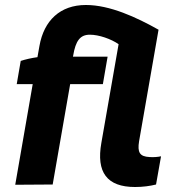

<svg xmlns="http://www.w3.org/2000/svg" viewBox="-20 -740 719 769"><path d="M138 -556 130 -511C107 -508 81 -502 63 -496L47 -403H111L41 0L191 -1L261 -403H392L411 -513H272L273 -517C283 -577 301 -601 340 -601C376 -601 425 -584 455 -563L386 -168C365 -50 408 9 521 9C552 9 581 5 605 -1L625 -114C610 -111 596 -110 579 -111C539 -113 530 -130 537 -174L615 -621C526 -671 420 -720 324 -720C221 -720 156 -658 138 -556Z"/></svg>

Font: Fixel Display
Style: Bold Italic
Weight: 700
Italic angle: -10°
Designer: AlfaBravo + MacPaw
Foundry: Kyrylo Tkachov, Marchela Mozhyna, Serhii Makarenko, Maria Weinstein, Zakhar Kryvoshyya
Version: Version 1.210;Glyphs 3.2 (3217)